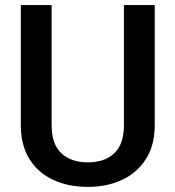

<svg xmlns="http://www.w3.org/2000/svg" viewBox="-20 -731 694 761"><path d="M471.2 -710.9H593.3V-235.8Q593.3 -154.8 558.1 -100.1Q522.9 -45.4 462.9 -17.8Q402.8 9.8 328.1 9.8Q251.5 9.8 191.4 -17.8Q131.3 -45.4 96.9 -100.1Q62.5 -154.8 62.5 -235.8V-710.9H184.6V-235.8Q184.6 -159.2 223.4 -123.3Q262.2 -87.4 328.1 -87.4Q394 -87.4 432.6 -123.3Q471.2 -159.2 471.2 -235.8Z"/></svg>

Font: Vazirmatn RD FD Medium
Style: Regular
Weight: 500
Designer: Saber Rastikerdar
Foundry: Saber Rastikerdar
Version: Version 33.003